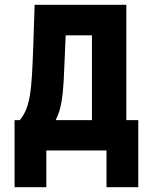

<svg xmlns="http://www.w3.org/2000/svg" viewBox="-20 -630 640 804"><path d="M41 154V-127H63Q78 -145 88.5 -169.5Q99 -194 105 -230Q111 -266 114 -317.5Q117 -369 119.5 -441Q122 -513 125 -610H509V-127H559V154H426V0H174V154ZM213 -127H365V-482H255Q251 -400 249 -342Q247 -284 243 -244.5Q239 -205 232 -177.5Q225 -150 213 -127Z"/></svg>

Font: Martian Mono Condensed SemiBold
Style: Regular
Weight: 600
Width: 3
Designer: Roman Shamin
Foundry: Evil Martians
Version: Version 1.000